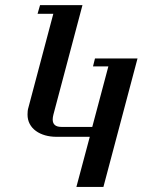

<svg xmlns="http://www.w3.org/2000/svg" viewBox="-20 -736 578 756"><path d="M521.5 -505.9 387.2 0H280.8L333.5 -197.3H203.1Q178.7 -197.3 158 -203.1Q137.2 -209 121.6 -220.2Q106 -231.4 97.2 -247.8Q88.4 -264.2 88.4 -285.2Q88.4 -292 89.1 -299.1Q89.8 -306.2 92.3 -314L189.9 -681.6H127.9L137.7 -715.8H304.7L190.4 -285.2Q187.5 -273.9 187.5 -265.6Q187.5 -236.3 221.7 -236.3H343.3L406.7 -474.6H346.2L354 -505.9Z"/></svg>

Font: Arian Grqi
Style: Regular
Weight: 400
Designer: Ruben Hakobyan (Tarumian)
Foundry: Ruben Hakobyan (Tarumian)
Version: Version 1.003